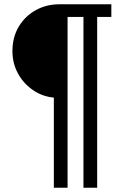

<svg xmlns="http://www.w3.org/2000/svg" viewBox="-20 -706 584 895"><path d="M231 169V-251Q177 -256 133 -286.5Q89 -317 63.5 -364Q38 -411 38 -467Q38 -533 67.5 -582Q97 -631 146.5 -658.5Q196 -686 256 -686H499V-627H433V169H369V-627H295V169Z"/></svg>

Font: Chivo Medium
Style: Regular
Weight: 400
Version: Version 2.002